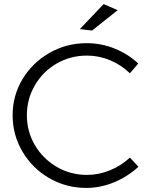

<svg xmlns="http://www.w3.org/2000/svg" viewBox="-20 -917 741 943"><path d="M407 -644Q326 -644 258.5 -605Q191 -566 151.5 -498.5Q112 -431 112 -351Q112 -271 151.5 -204Q191 -137 258.5 -97.5Q326 -58 407 -58Q465 -58 520 -80.5Q575 -103 618 -143L660 -98Q608 -50 541 -22Q474 6 404 6Q305 6 222 -42Q139 -90 90.5 -172Q42 -254 42 -351Q42 -448 91 -529Q140 -610 223.5 -657.5Q307 -705 406 -705Q477 -705 543 -678.5Q609 -652 659 -605L618 -557Q576 -598 521 -621Q466 -644 407 -644ZM489 -897 558 -867 432 -767 372 -774Z"/></svg>

Font: Gontserrat Light
Style: Regular
Weight: 300
Designer: Julieta Ulanovsky
Foundry: Julieta Ulanovsky
Version: Version 6.001